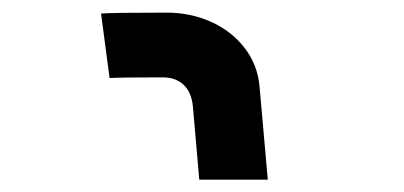

<svg xmlns="http://www.w3.org/2000/svg" viewBox="-20 -629 640 304"><path d="M244 -609Q155 -609 140 -607.5L153.5 -505.5Q172.5 -506.5 237.5 -506.5Q258.5 -506.5 271 -494.5Q283.5 -482.5 285.5 -459.5L295.5 -344.5H404L391 -491.5Q388 -526.5 367.2 -553.2Q346.5 -580 314 -594.5Q281.5 -609 244 -609Z"/></svg>

Font: JuliaMono ExtraBold
Style: Italic
Weight: 800
Italic angle: -9°
Monospace: yes
Designer: cormullion
Foundry: corm
Version: Version 0.057; ttfautohint (v1.8.4)